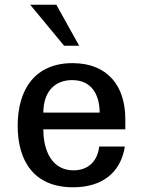

<svg xmlns="http://www.w3.org/2000/svg" viewBox="-20 -781 607 815"><path d="M55 -247C55 -98 124 14 290 14C417 14 493 -51 510 -159H401C395 -101 358 -58 292 -58C201 -58 164 -140 164 -232H512V-275C512 -416 437 -513 288 -513C130 -513 55 -403 55 -247ZM164 -303C164 -391 212 -441 286 -441C378 -441 403 -366 403 -303ZM316 -587 219 -761H108L252 -587Z"/></svg>

Font: Perun Medium
Style: Regular
Weight: 500
Foundry: Copyright (c) Stefan Peev, Context Ltd, 2016
Version: Version 1.089